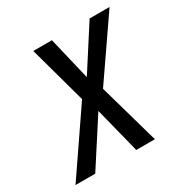

<svg xmlns="http://www.w3.org/2000/svg" viewBox="-173 -643 724 750"><g transform="rotate(-30 188.5 -268.0)"><path d="M-43 0H46L179 -206L231 0H315L238 -272L420 -536H330L206 -343L160 -536H76L147 -278Z"/></g></svg>

Font: Noto Sans Condensed
Style: Italic
Weight: 400
Width: 3
Italic angle: -12°
Designer: Monotype Design Team
Foundry: Monotype Imaging Inc.
Version: Version 2.013